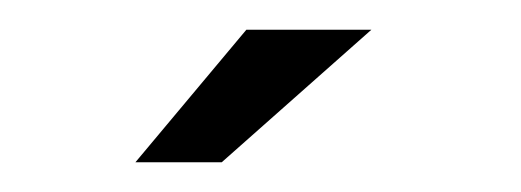

<svg xmlns="http://www.w3.org/2000/svg" viewBox="-20 -716 350 129"><path d="M71 -607H129L229.5 -696H145.5Z"/></svg>

Font: Anybody Medium
Style: Regular
Weight: 500
Designer: Tyler Finck
Foundry: Etcetera Type Company
Version: Version 1.110